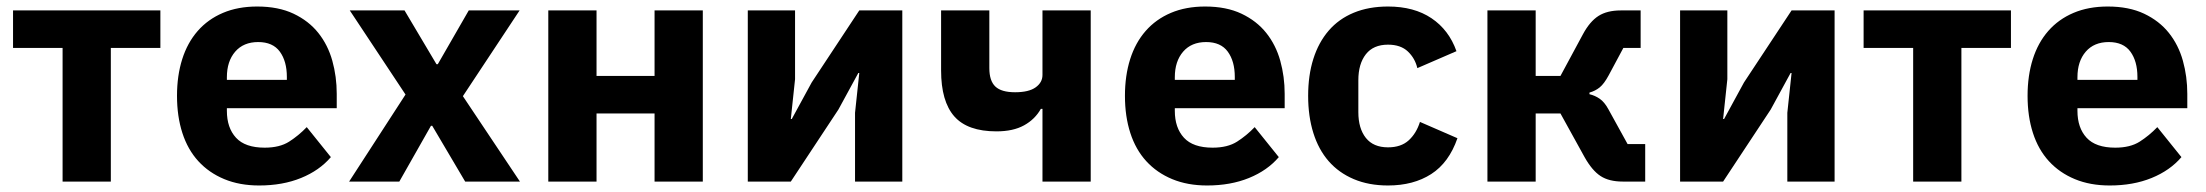

<svg xmlns="http://www.w3.org/2000/svg" viewBox="-20 -557 6766 589"><path d="M172 -410H20V-525H472V-410H320V0H172Z M775 12Q715 12 668 -7.5Q621 -27 588.5 -62.5Q556 -98 539.5 -149Q523 -200 523 -263Q523 -325 539 -375.5Q555 -426 586.5 -462Q618 -498 664 -517.5Q710 -537 769 -537Q834 -537 880.5 -515Q927 -493 956.5 -456Q986 -419 999.5 -370.5Q1013 -322 1013 -269V-225H676V-217Q676 -165 704 -134.5Q732 -104 792 -104Q838 -104 867 -122.5Q896 -141 921 -167L995 -75Q960 -34 903.5 -11Q847 12 775 12ZM772 -428Q727 -428 701.5 -398.5Q676 -369 676 -320V-312H860V-321Q860 -369 838.5 -398.5Q817 -428 772 -428Z M1051 0 1224 -267 1053 -525H1221L1319 -360H1323L1418 -525H1574L1400 -262L1575 0H1407L1306 -171H1302L1205 0Z M1662 -525H1810V-324H1988V-525H2136V0H1988V-209H1810V0H1662Z M2274 -525H2419V-314L2406 -192H2409L2470 -304L2616 -525H2748V0H2603V-211L2616 -333H2613L2552 -221L2406 0H2274Z M3178 -223H3173Q3155 -191 3121.5 -172.5Q3088 -154 3037 -154Q2948 -154 2907.5 -200Q2867 -246 2867 -341V-525H3015V-348Q3015 -309 3033.5 -291.5Q3052 -274 3094 -274Q3136 -274 3157 -289Q3178 -304 3178 -327V-525H3326V0H3178Z M3683 12Q3623 12 3576 -7.5Q3529 -27 3496.5 -62.5Q3464 -98 3447.5 -149Q3431 -200 3431 -263Q3431 -325 3447 -375.5Q3463 -426 3494.5 -462Q3526 -498 3572 -517.5Q3618 -537 3677 -537Q3742 -537 3788.5 -515Q3835 -493 3864.5 -456Q3894 -419 3907.5 -370.5Q3921 -322 3921 -269V-225H3584V-217Q3584 -165 3612 -134.5Q3640 -104 3700 -104Q3746 -104 3775 -122.5Q3804 -141 3829 -167L3903 -75Q3868 -34 3811.5 -11Q3755 12 3683 12ZM3680 -428Q3635 -428 3609.5 -398.5Q3584 -369 3584 -320V-312H3768V-321Q3768 -369 3746.5 -398.5Q3725 -428 3680 -428Z M4238 12Q4179 12 4133 -7.5Q4087 -27 4056 -62.5Q4025 -98 4009 -149Q3993 -200 3993 -263Q3993 -326 4009 -376.5Q4025 -427 4056 -463Q4087 -499 4133 -518Q4179 -537 4238 -537Q4318 -537 4371.5 -501Q4425 -465 4448 -400L4328 -348Q4321 -378 4299 -399Q4277 -420 4238 -420Q4193 -420 4170 -390.5Q4147 -361 4147 -311V-213Q4147 -163 4170 -134Q4193 -105 4238 -105Q4278 -105 4301.5 -126.5Q4325 -148 4336 -183L4451 -133Q4425 -58 4370.5 -23Q4316 12 4238 12Z M4543 -525H4691V-324H4767L4836 -452Q4857 -491 4883.5 -508Q4910 -525 4952 -525H5013V-410H4960L4915 -326Q4901 -300 4887.5 -289Q4874 -278 4856 -273V-268Q4873 -264 4887.5 -254Q4902 -244 4914 -222L4973 -115H5027V0H4958Q4916 0 4890 -17Q4864 -34 4841 -75L4767 -209H4691V0H4543Z M5134 -525H5279V-314L5266 -192H5269L5330 -304L5476 -525H5608V0H5463V-211L5476 -333H5473L5412 -221L5266 0H5134Z M5849 -410H5697V-525H6149V-410H5997V0H5849Z M6452 12Q6392 12 6345 -7.5Q6298 -27 6265.5 -62.5Q6233 -98 6216.5 -149Q6200 -200 6200 -263Q6200 -325 6216 -375.5Q6232 -426 6263.5 -462Q6295 -498 6341 -517.5Q6387 -537 6446 -537Q6511 -537 6557.5 -515Q6604 -493 6633.5 -456Q6663 -419 6676.5 -370.5Q6690 -322 6690 -269V-225H6353V-217Q6353 -165 6381 -134.5Q6409 -104 6469 -104Q6515 -104 6544 -122.5Q6573 -141 6598 -167L6672 -75Q6637 -34 6580.5 -11Q6524 12 6452 12ZM6449 -428Q6404 -428 6378.5 -398.5Q6353 -369 6353 -320V-312H6537V-321Q6537 -369 6515.5 -398.5Q6494 -428 6449 -428Z"/></svg>

Font: IBMPlexSans-Bold
Style: Bold
Weight: 700
Designer: Mike Abbink, Paul van der Laan, Pieter van Rosmalen
Foundry: Bold Monday
Version: Version 3.1